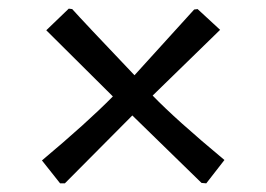

<svg xmlns="http://www.w3.org/2000/svg" viewBox="-20 -462 616 444"><path d="M77 -91Q182 -179 241 -239L87 -392L139 -442L147 -441Q172 -413 291 -288L429 -440L437 -441L489 -393L333 -241Q386 -186 499 -92L457 -38L446 -39L286 -195L130 -38H119Z"/></svg>

Font: Almendra
Style: Bold Italic
Weight: 700
Italic angle: -12°
Designer: Ana Sanfelippo
Foundry: Ana Sanfelippo
Version: Version 1.004